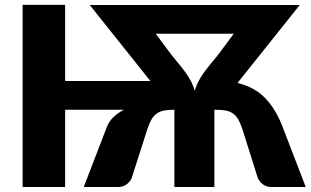

<svg xmlns="http://www.w3.org/2000/svg" viewBox="-20 -748 1243 768"><path d="M665.5 -529Q683.5 -507 698.2 -489Q713 -471 724.8 -454.2Q736.5 -437.5 745 -421Q753.5 -404.5 759 -385Q764.5 -404.5 773 -421Q781.5 -437.5 793.2 -454.2Q805 -471 819.8 -489Q834.5 -507 852.5 -529L915 -613H603ZM1203 0H1066Q1045 0 1030.8 -11.2Q1016.5 -22.5 1011 -36.5L950.5 -228.5Q942.5 -253 933.8 -268.8Q925 -284.5 912.8 -293.5Q900.5 -302.5 883.5 -305.8Q866.5 -309 842 -309H837.5V0H677.5V-309H676Q652.5 -309 635.8 -305.8Q619 -302.5 606.8 -293.8Q594.5 -285 585.5 -269.2Q576.5 -253.5 568.5 -228.5L507 -36.5Q501.5 -22.5 487.2 -11.2Q473 0 452 0H315L408 -241.5Q416 -262.5 433.5 -279.2Q451 -296 475.5 -309H240.5V0H70.5V-728.5H240.5V-424H581.5L339 -728H1179L930 -416Q998 -400 1040.8 -355.5Q1083.5 -311 1110 -241.5Z"/></svg>

Font: Lato 2
Style: Regular
Weight: 900
Designer: Lukasz Dziedzic with Adam Twardoch and Botio Nikoltchev
Foundry: tyPoland Lukasz Dziedzic
Version: Version 2.015; 2015-08-06; http://www.latofonts.com/